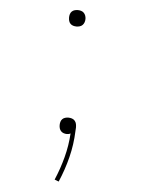

<svg xmlns="http://www.w3.org/2000/svg" viewBox="-53 -570 606 827"><g transform="rotate(5 250.0 -156.5)"><path d="M250 -457Q243 -457 236 -459Q229 -461 224 -466Q219 -471 217 -478Q215 -485 215 -493Q215 -500 217 -507Q219 -514 224 -519Q229 -524 236 -526Q243 -528 250 -528Q257 -528 264 -526Q271 -524 276 -519Q281 -514 283.5 -507Q286 -500 286 -493Q286 -485 283.5 -478Q281 -471 276 -466Q271 -461 264 -459Q257 -457 250 -457ZM232 215 214 208Q235 159 248.5 107.5Q262 56 265 4Q262 6 257.5 7Q253 8 249 8Q242 8 235 5.5Q228 3 223.5 -2Q219 -7 217 -13.5Q215 -20 215 -28Q215 -35 217 -42Q219 -49 224 -54Q229 -59 236 -61Q243 -63 250 -63Q258 -63 265.5 -60.5Q273 -58 278 -52Q283 -46 284.5 -38.5Q286 -31 286 -23Q286 -19 285.5 -15.5Q285 -12 285 -8V-7Q283 50 269 106Q255 162 232 215Z"/></g></svg>

Font: Iosevka Curly Slab Thin
Style: Regular
Weight: 100
Monospace: yes
Designer: Belleve Invis
Foundry: Belleve Invis
Version: Version 22.1.2; ttfautohint (v1.8.4)